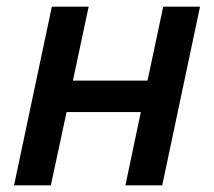

<svg xmlns="http://www.w3.org/2000/svg" viewBox="-20 -554 640 574"><path d="M22 0 135 -534H245L198 -313H421L468 -534H578L465 0H355L401 -219H179L132 0Z"/></svg>

Font: Geist Mono SemiBold
Style: Italic
Weight: 600
Italic angle: -12°
Monospace: yes
Designer: Basement.studio, Andrés Briganti, Mateo Zaragoza
Foundry: Basement.studio, Vercel, Andrés Briganti, Guido Ferreyra, Mateo Zaragoza
Version: Version 1.500; ttfautohint (v1.8.4.7-5d5b)